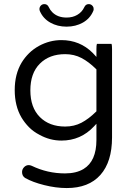

<svg xmlns="http://www.w3.org/2000/svg" viewBox="-20 -700 656 948"><path d="M301.8 -75.2Q223.6 -75.2 176.8 -122.1Q129.9 -168.9 129.9 -253.9Q129.9 -338.9 176.8 -385.7Q223.6 -432.6 301.8 -432.6Q346.2 -432.6 382.3 -413.6Q418 -395 454.1 -359.4L456.1 -357.4V-150.4L454.1 -148.4Q418 -112.8 382.1 -94Q346.2 -75.2 301.8 -75.2ZM458.5 -483.4Q456.1 -477.1 456.1 -458V-418.9Q440.9 -435.1 438 -438.5Q374.5 -502 283.2 -502Q225.6 -502 172.9 -473.6Q144.5 -458 123.3 -437Q102.1 -416 86.9 -391.1Q52.7 -334 52.7 -255.4Q52.7 -176.8 85.9 -120.1Q101.6 -93.8 123.3 -71.8Q145 -49.8 175.3 -34.2Q226.6 -5.9 283.2 -5.9Q378.9 -5.9 444.3 -76.2L456.1 -88.9V-8.8Q456.1 95.7 392.6 134.3Q356.4 156.2 300.8 156.2Q214.4 156.2 136.7 118.7Q128.4 115.2 122.1 115.2Q108.4 115.2 98.6 125.7Q88.9 136.2 88.9 149.4Q88.9 168.9 104 178.7Q141.1 199.7 198.2 213.9Q255.9 228.5 309.6 228.5Q418 228.5 475.6 163.8Q533.2 99.1 533.2 -21.5V-458Q533.2 -477.1 530.8 -483.4ZM389.2 -588.4Q424.3 -608.4 439.9 -644.5Q442.4 -649.4 442.4 -653.6Q442.4 -657.7 441.9 -660.2Q441.4 -662.6 440.9 -664.6Q439 -668.9 435.1 -672.9Q428.2 -679.7 418 -679.7Q402.8 -679.7 396 -664.1Q384.8 -640.1 361.3 -626.5Q338.9 -613.3 308.6 -613.3Q264.6 -613.3 238.3 -639.6Q227.5 -650.4 221.2 -664.1Q214.4 -679.7 199.2 -679.7Q188.5 -679.7 181.6 -672.4Q174.8 -665 174.8 -655.3Q174.8 -649.4 177.2 -644.5Q192.9 -608.4 228.3 -588.4Q263.7 -568.4 308.6 -568.4Q353.5 -568.4 389.2 -588.4Z"/></svg>

Font: YuPearl-Light
Style: Light
Weight: 300
Designer: Max Yao
Foundry: Max-Everyday
Version: Version 1.011; ttfautohint (v1.8.3)